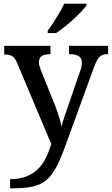

<svg xmlns="http://www.w3.org/2000/svg" viewBox="-20 -786 609 1046"><path d="M35 190Q86 190 123 175.5Q160 161 186 135.5Q212 110 229.5 75Q247 40 259 -2L75 -439Q67 -460 57.5 -470.5Q48 -481 36.5 -485Q25 -489 6 -489H3V-536H255V-491H252Q223 -491 207.5 -480.5Q192 -470 192 -446Q192 -438 194.5 -428.5Q197 -419 201 -408L273 -229Q283 -206 291.5 -180.5Q300 -155 306.5 -133Q313 -111 315 -95Q321 -122 331.5 -151.5Q342 -181 350 -205L417 -400Q422 -411 424 -423.5Q426 -436 426 -444Q426 -469 409 -480Q392 -491 359 -491H356V-536H569V-491H566Q547 -491 534 -484.5Q521 -478 511 -461.5Q501 -445 490 -414L338 3Q312 76 288 122Q264 168 234 194Q204 220 159 230Q114 240 46 240H35ZM240 -619Q255 -638 271.5 -664Q288 -690 304 -717Q320 -744 330 -766H451V-756Q442 -743 423 -723Q404 -703 380 -681Q356 -659 331.5 -639.5Q307 -620 286 -606H240Z"/></svg>

Font: Noto Serif Armenian Medium
Style: Regular
Weight: 500
Version: Version 2.007